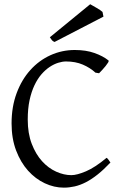

<svg xmlns="http://www.w3.org/2000/svg" viewBox="-20 -864 576 899"><path d="M497.1 -103Q465.8 -69.8 437.3 -47.1Q408.7 -24.4 382.1 -10.7Q355.5 2.9 329.8 8.8Q304.2 14.6 278.8 14.6Q233.4 14.6 189.7 -5.9Q146 -26.4 111.3 -64.9Q76.7 -103.5 55.4 -159.4Q34.2 -215.3 34.2 -286.1Q34.2 -364.3 57.9 -427.7Q81.5 -491.2 122.1 -536.1Q162.6 -581.1 216.3 -605.5Q270 -629.9 330.1 -629.9Q382.8 -629.9 422.6 -615.7Q462.4 -601.6 487.8 -581.1Q490.7 -578.6 486.3 -571.3Q481.9 -564 474.4 -554.7Q466.8 -545.4 458.3 -536.1Q449.7 -526.9 443.8 -521L426.8 -523.9Q401.9 -546.9 367.7 -561.5Q333.5 -576.2 289.1 -576.2Q272.5 -576.2 252.7 -570.1Q232.9 -564 212.9 -550.8Q192.9 -537.6 174.3 -516.4Q155.8 -495.1 141.4 -464.8Q127 -434.6 118.4 -394.8Q109.9 -355 109.9 -304.2Q109.9 -239.3 128.7 -190.4Q147.5 -141.6 177 -109.1Q206.5 -76.7 242.9 -60.3Q279.3 -43.9 314 -43.9Q340.3 -43.9 382.8 -62Q425.3 -80.1 479 -125Q481.4 -124 484.1 -120.8Q486.8 -117.7 489.3 -114.3Q491.7 -110.8 493.7 -107.7Q495.6 -104.5 497.1 -103ZM235.4 -667.5Q227.1 -670.9 223.4 -675.5Q219.7 -680.2 213.4 -689.5L402.3 -844.2Q407.2 -841.3 415.5 -836.7Q423.8 -832 432.6 -826.9Q441.4 -821.8 448.7 -816.9Q456.1 -812 460 -808.1L464.4 -786.1Z"/></svg>

Font: Gentium Plus Am
Style: Regular
Weight: 400
Designer: J. Victor Gaultney, Annie Olsen, Iska Routamaa, Becca Hirsbrunner
Foundry: SIL International
Version: Version 5.000